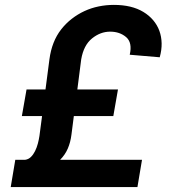

<svg xmlns="http://www.w3.org/2000/svg" viewBox="-20 -757 698 777"><path d="M41.9 -110.4H82Q95.5 -112.2 105.3 -122Q115.1 -131.7 122 -145.8Q128.9 -159.8 133.2 -176Q137.4 -192.1 139.6 -206.7L150.2 -287.3H68.5L87.4 -394.9H164.1L180 -516.7Q189.6 -589.5 227.6 -638.1Q246.8 -662.6 270.8 -681.1Q294.7 -699.6 321.9 -712.2Q349.1 -724.8 379.3 -731Q409.4 -737.2 440.7 -737.2Q513.1 -737.2 560 -708.8Q583.5 -694.6 600 -675.1Q616.5 -655.5 625 -632.1Q633.5 -608.7 634.1 -581.7Q634.6 -554.7 626.4 -525.2L505 -535.5Q516.3 -584.2 490.8 -606.5Q464.8 -628.9 425.8 -628.9Q386.4 -628.9 352.6 -601.6Q318.5 -574.2 308.6 -516.7L293 -394.9H457.4L438.6 -287.3H278.8L269.2 -212.4Q265.3 -181.1 254.4 -155.9Q243.6 -130.7 223.4 -110.4H554.7L536.2 0H23.4Z"/></svg>

Font: Inter P Semi Bold
Style: Italic
Weight: 600
Italic angle: 9.39999°
Designer: Rasmus Andersson
Foundry: rsms
Version: Version 3.018;git-588b23468